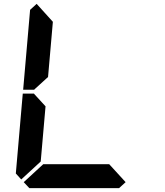

<svg xmlns="http://www.w3.org/2000/svg" viewBox="-20 -975 856 995"><path d="M162 -515 157 -510H100L136 -924L170 -955L254 -862L229 -576ZM90 -45 62 -76 98 -490H156L160 -485L216 -424L191 -138ZM631 -31 597 0H132L103 -31L204 -124H546Z"/></svg>

Font: DSEG7 Classic
Style: BoldItalic
Weight: 700
Italic angle: -5°
Designer: Keshikan(Twitter:@keshinomi_88pro)
Version: Version 0.46